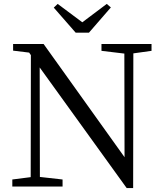

<svg xmlns="http://www.w3.org/2000/svg" viewBox="-20 -954 838 982"><path d="M435 -787H367L255 -915L275 -934L401 -840L526 -934L547 -916ZM755 -729V-694L662 -681L661 8H628L183 -609L184 -49L300 -36V0H43V-36L137 -48L138 -672L129 -685L47 -695V-729H203L617 -150L616 -680L499 -694V-729Z"/></svg>

Font: Han-Nom Khai
Style: Regular
Weight: 400
Version: Version 1.200;June 22, 2023;FontCreator 14.0.0.2814 64-bit